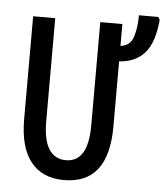

<svg xmlns="http://www.w3.org/2000/svg" viewBox="-54 -808 743 866"><g transform="rotate(5 317.5 -375.0)"><path d="M469 -615Q513 -620 526.5 -661.5Q540 -703 540 -760H628L635 -748Q626 -645 585 -597.5Q544 -550 469 -545V-250Q469 10 267 10Q169 10 117 -55.5Q65 -121 65 -249V-714H165V-248Q165 -163 191.5 -121.5Q218 -80 268 -80Q318 -80 343.5 -121Q369 -162 369 -249V-714H469Z"/></g></svg>

Font: Noto Sans ExtraCondensed Medium
Style: Regular
Weight: 500
Width: 2
Designer: Monotype Design Team
Foundry: Monotype Imaging Inc.
Version: Version 2.013; ttfautohint (v1.8.4.7-5d5b)